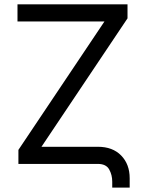

<svg xmlns="http://www.w3.org/2000/svg" viewBox="-20 -747 665 875"><path d="M59.7 -649.1V-727.3H561.1V-663.4L169 -78.1H426.1Q493.3 -78.1 532.1 -38.4Q571 1.4 571 65.3V108H491.5V81Q491.5 50.1 477.5 25Q463.4 0 426.1 0H63.9V-63.9L456 -649.1Z"/></svg>

Font: Inter Zeller
Style: Regular
Weight: 400
Designer: Rasmus Andersson; Joe Bland
Foundry: zeller
Version: Version 3.015;git-dec3a8cb1